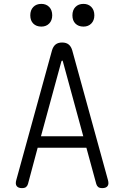

<svg xmlns="http://www.w3.org/2000/svg" viewBox="-20 -959 640 989"><path d="M191 -257H409L304 -642Q303 -647 300.5 -647Q298 -647 296 -642ZM476 -11 425 -198H174L124 -11Q121 -1 114 4.5Q107 10 93 10Q74 10 66 -0.5Q58 -11 64 -32L248 -700Q254 -720 266.5 -730Q279 -740 300 -740Q321 -740 333.5 -730Q346 -720 352 -700L536 -32Q542 -11 534 -0.5Q526 10 507 10Q493 10 486 4.5Q479 -1 476 -11ZM410 -822Q384 -822 368.5 -837.5Q353 -853 353 -880Q353 -907 368.5 -923Q384 -939 410 -939Q435 -939 450.5 -923Q466 -907 466 -880Q466 -854 450.5 -838Q435 -822 410 -822ZM193 -822Q167 -822 151.5 -837.5Q136 -853 136 -880Q136 -907 151.5 -923Q167 -939 193 -939Q218 -939 233.5 -923Q249 -907 249 -880Q249 -854 233.5 -838Q218 -822 193 -822Z"/></svg>

Font: Maple Mono ExtraLight
Style: Regular
Weight: 275
Monospace: yes
Designer: subframe7536
Version: Version 7.000